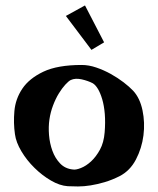

<svg xmlns="http://www.w3.org/2000/svg" viewBox="-20 -673 572 696"><path d="M276.4 -437.5Q301.8 -437.5 329.1 -428.2Q356.4 -418.9 381.8 -404.8Q407.2 -390.6 428.2 -374.5Q449.2 -358.4 462.9 -343.8Q487.3 -317.4 496.6 -272.9Q505.9 -228.5 500 -182.1Q494.1 -135.7 472.7 -94.7Q451.2 -53.7 413.1 -34.2Q385.7 -20.5 359.4 -12.7Q333 -4.9 308.6 -1Q284.2 2.9 262.7 2.9Q241.2 2.9 225.6 2Q196.3 0 164.6 -18.6Q132.8 -37.1 105 -64.5Q77.1 -91.8 57.6 -124.5Q38.1 -157.2 34.2 -186.5Q28.3 -226.6 32.2 -270.5Q36.1 -314.5 61 -351.6Q85.9 -388.7 137.2 -413.1Q188.5 -437.5 276.4 -437.5ZM244.1 -58.6Q254.9 -56.6 273.4 -64Q292 -71.3 310.1 -87.9Q328.1 -104.5 342.3 -130.4Q356.4 -156.2 359.4 -193.4Q362.3 -229.5 359.9 -259.8Q357.4 -290 350.6 -313Q343.8 -335.9 335 -350.6Q326.2 -365.2 316.4 -371.1Q299.8 -379.9 276.4 -385.3Q252.9 -390.6 236.3 -382.8Q228.5 -378.9 216.8 -366.2Q205.1 -353.5 193.4 -334.5Q181.6 -315.4 172.4 -291Q163.1 -266.6 159.2 -240.2Q155.3 -213.9 157.7 -183.6Q160.2 -153.3 169.9 -126.5Q179.7 -99.6 197.8 -80.6Q215.8 -61.5 244.1 -58.6ZM218.8 -615.2 288.1 -653.3 357.4 -519.5 311.5 -492.2Z"/></svg>

Font: Irish Grover
Style: Regular
Weight: 400
Designer: Squid
Foundry: Font Diner, Inc DBA Sideshow
Version: Version 1.001